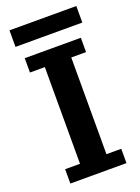

<svg xmlns="http://www.w3.org/2000/svg" viewBox="-154 -885 697 953"><g transform="rotate(-20 194.5 -409.0)"><path d="M22.5 0ZM125 -586.4H46.4V-662.1H342.8V-586.4H264.6V-75.7H342.8V0H46.4V-75.7H125ZM22.5 -817.9H375.5V-730.5H22.5Z"/></g></svg>

Font: PT Astra Sans
Style: Bold
Weight: 700
Designer: A.Korolkova, I. Chaeva
Foundry: ParaType Ltd
Version: Version 1.001; ttfautohint (v1.6)